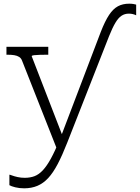

<svg xmlns="http://www.w3.org/2000/svg" viewBox="-20 -791 759 1042"><path d="M327 -34 319 -6 291 23 100 -461Q95 -475 84 -482Q73 -489 57.5 -491.5Q42 -494 21 -494H15V-537H242V-494H236Q217 -494 197.5 -493.5Q178 -493 165 -491.5Q152 -490 152 -486ZM527 -618Q550 -677 572 -710Q594 -743 620 -757Q646 -771 681 -771Q693 -771 703 -769.5Q713 -768 719 -766V-708Q711 -712 701 -714.5Q691 -717 679 -717Q657 -717 639.5 -705.5Q622 -694 606 -667Q590 -640 572 -595L345 -17Q318 52 293 99.5Q268 147 241.5 175.5Q215 204 183 217.5Q151 231 111 231Q85 231 63 225.5Q41 220 31 214V157Q34 157 46 161.5Q58 166 76 170Q94 174 114 174Q144 174 167.5 165Q191 156 212.5 133Q234 110 256 70Q278 30 303 -31L310 -48Z"/></svg>

Font: Roboto Serif 20pt ExtraLight
Style: Regular
Weight: 250
Version: Version 1.008